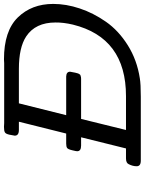

<svg xmlns="http://www.w3.org/2000/svg" viewBox="100 -835 735 975"><g transform="rotate(-90 467.5 -347.5)"><path d="M110.8 -21Q110.8 -41 121.1 -61Q127 -75.2 150.9 -75.2H201.2L257.8 -303.2H215.8Q187 -303.2 187 -323.2Q187 -328.1 191.9 -348.1Q196.8 -369.1 203.4 -374Q210 -378.9 226.1 -378.9H276.9L336.9 -619.1H294.9Q266.1 -619.1 266.1 -640.1Q266.1 -644 271 -667Q274.9 -685.1 282.5 -689.9Q290 -694.8 311 -694.8Q314 -694.8 320.6 -694.3Q327.1 -693.8 330.1 -693.8H634.8Q635.7 -693.8 642.8 -694.3Q649.9 -694.8 653.8 -694.8Q797.9 -694.8 866.5 -624.5Q935.1 -554.2 935.1 -444.8Q935.1 -378.9 912.1 -310.1Q889.2 -241.2 844.5 -177Q799.8 -112.8 724.9 -65.9Q649.9 -19 557.1 -4.9Q528.3 0 463.9 0H139.2Q110.8 0 110.8 -21ZM294.9 -75.2H466.8Q763.7 -75.2 830.1 -345.2Q841.3 -393.1 840.8 -433.1Q840.8 -535.2 770 -582Q713.9 -619.1 605 -619.1H430.2L370.1 -378.9H566.9Q590.8 -377.9 590.8 -358.9Q590.8 -356 585.9 -333Q585.9 -332 584.5 -327.6Q583 -323.2 583 -322Q583 -320.8 581.5 -317.4Q580.1 -314 579.1 -313Q578.1 -312 576.7 -309.6Q575.2 -307.1 573 -306.6Q570.8 -306.2 568.4 -305.2Q565.9 -304.2 562.5 -303.7Q559.1 -303.2 555.2 -303.2H351.1Z"/></g></svg>

Font: CMU Concrete
Style: BoldItalic
Weight: 700
Italic angle: -14.04°
Version: Version 0.7.0